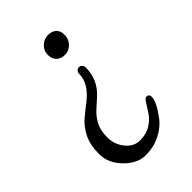

<svg xmlns="http://www.w3.org/2000/svg" viewBox="-210 -542 874 874"><g transform="rotate(-45 227.0 -105.0)"><path d="M268.5 -456Q294 -456 308.5 -442.5Q323 -429 323 -402.5Q323 -376 304.5 -356.5Q286 -337 260.5 -337Q235 -337 219.5 -351.5Q204 -366 204 -392.5Q204 -419 223.5 -437.5Q243 -456 268.5 -456ZM244 -230Q244 -240 250.5 -246.5Q257 -253 265 -253Q273 -253 279.5 -246.5Q286 -240 286 -230Q286 -154 231 -102Q208 -81 185 -60.5Q162 -40 146 -10.5Q130 19 130 64.5Q130 110 158 145Q186 180 227 180Q268 180 297 161Q326 142 340 119.5Q354 97 366.5 78Q379 59 386 59Q404 59 404 77Q404 110 356 173Q333 203 291 224.5Q249 246 196.5 246Q144 246 97 198.5Q50 151 50 92Q50 33 70 -6.5Q90 -46 118.5 -70Q147 -94 176 -116Q244 -169 244 -230Z"/></g></svg>

Font: Macondo Swash Caps
Style: Regular
Weight: 400
Designer: John Vargas Beltran
Foundry: John Vargas Beltran
Version: Version 2.001